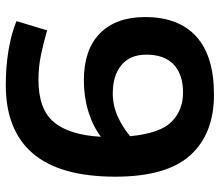

<svg xmlns="http://www.w3.org/2000/svg" viewBox="-68 -682 760 664"><g transform="rotate(-90 312.0 -350.0)"><path d="M317 10Q181 10 107 -72Q33 -154 33 -331Q33 -522 113 -616Q193 -710 350 -710Q413 -710 470.5 -700.5Q528 -691 571 -673L539 -567Q494 -580 453 -588.5Q412 -597 368 -597Q266 -597 221.5 -543.5Q177 -490 171 -381Q208 -409 258.5 -424.5Q309 -440 366 -440Q472 -440 528.5 -384.5Q585 -329 585 -228Q585 -112 517.5 -51Q450 10 317 10ZM321 -340Q280 -340 242.5 -323.5Q205 -307 173 -280Q183 -176 223 -136.5Q263 -97 324 -97Q386 -97 420.5 -129Q455 -161 455 -224Q455 -280 419 -310Q383 -340 321 -340Z"/></g></svg>

Font: Georama SemiBold
Style: Regular
Weight: 600
Designer: Jean-Baptiste Levee
Foundry: Production Type
Version: Version 1.000